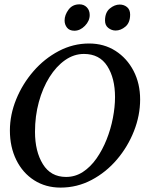

<svg xmlns="http://www.w3.org/2000/svg" viewBox="-20 -851 681 881"><path d="M257.8 9.8Q189.5 9.8 136.7 -23.9Q84 -57.6 54.7 -117.2Q25.4 -176.8 25.4 -252Q25.4 -324.2 54.2 -395Q83 -465.8 133.3 -523.9Q183.6 -582 249.5 -616.7Q315.4 -651.4 388.7 -651.4Q457 -651.4 509.8 -617.7Q562.5 -584 592.8 -525.9Q623 -467.8 623 -394.5Q623 -321.3 594.7 -249.5Q566.4 -177.7 516.6 -119.1Q466.8 -60.5 400.4 -25.4Q334 9.8 257.8 9.8ZM283.2 -39.1Q325.2 -39.1 360.4 -62Q395.5 -85 422.9 -124Q450.2 -163.1 469.2 -210.9Q488.3 -258.8 498 -309.6Q507.8 -360.4 507.8 -405.3Q507.8 -492.2 472.2 -547.9Q436.5 -603.5 365.2 -603.5Q319.3 -603.5 278.8 -575.2Q238.3 -546.9 207 -497.1Q175.8 -447.3 158.2 -382.8Q140.6 -318.4 140.6 -246.1Q140.6 -156.2 176.8 -97.7Q212.9 -39.1 283.2 -39.1ZM321.3 -710Q298.8 -710 287.6 -724.1Q276.4 -738.3 276.4 -756.8Q276.4 -782.2 294.4 -806.6Q312.5 -831.1 344.7 -831.1Q365.2 -831.1 378.4 -817.4Q391.6 -803.7 391.6 -782.2Q391.6 -754.9 369.6 -732.4Q347.7 -710 321.3 -710ZM510.7 -710.9Q492.2 -710.9 477.1 -722.7Q461.9 -734.4 461.9 -756.8Q461.9 -793.9 483.9 -812Q505.9 -830.1 529.3 -830.1Q548.8 -830.1 563 -818.4Q577.1 -806.6 577.1 -784.2Q577.1 -747.1 555.7 -729Q534.2 -710.9 510.7 -710.9Z"/></svg>

Font: Crimson Text SemiBold
Style: Italic
Weight: 600
Italic angle: -11°
Designer: Sebastian Kosch
Foundry: Sebastian Kosch
Version: Version 1.100; ttfautohint (v1.8.4)